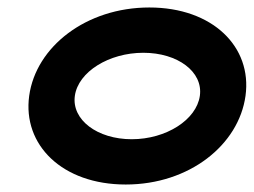

<svg xmlns="http://www.w3.org/2000/svg" viewBox="-20 -482 678 513"><path d="M363 -341C455 -341 523 -290 514 -226C505 -162 424 -110 332 -110C240 -110 171 -162 180 -226C189 -290 271 -341 363 -341ZM316 11C486 11 618 -95 636 -226C654 -357 548 -462 379 -462C210 -462 76 -357 58 -226C40 -95 146 11 316 11Z"/></svg>

Font: Charger
Style: HemiRT
Weight: 900
Designer: Jasper
Foundry: Cannot Into Space Fonts
Version: Version 0.99